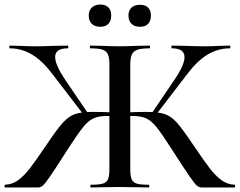

<svg xmlns="http://www.w3.org/2000/svg" viewBox="-25 -826 1056 846"><path d="M375 -12Q411 -12 428 -17Q445 -22 451 -36.5Q457 -51 457 -81V-544Q457 -573 450 -587.5Q443 -602 425.5 -607.5Q408 -613 373 -613Q371 -613 371 -619Q371 -625 373 -625L427 -624Q473 -622 499 -622Q530 -622 578 -624L634 -625Q636 -625 636 -619Q636 -613 634 -613Q599 -613 581 -607Q563 -601 556 -586Q549 -571 549 -542V-81Q549 -51 555 -36.5Q561 -22 577.5 -17Q594 -12 630 -12Q633 -12 633 -6Q633 0 630 0Q595 0 576 -1L499 -2L428 -1Q409 0 375 0Q373 0 373 -6Q373 -12 375 -12ZM-3 -12Q29 -13 55.5 -32.5Q82 -52 106.5 -84Q131 -116 180 -188Q226 -257 252 -285.5Q278 -314 306 -323.5Q334 -333 386 -333Q424 -333 491 -330L489 -312Q480 -313 469.5 -314Q459 -315 448 -315Q410 -315 387 -304.5Q364 -294 341 -265.5Q318 -237 274 -169Q218 -81 195.5 -48.5Q173 -16 163.5 -8Q154 0 142 0H-3Q-5 0 -5 -6Q-5 -12 -3 -12ZM18 -613Q16 -613 16 -619Q16 -625 18 -625L59 -624Q99 -622 135 -622Q166 -622 214 -624L273 -625Q276 -625 276 -619Q276 -613 273 -613Q218 -613 218 -575Q218 -540 262 -475L363 -326L346 -317L205 -501Q161 -559 115.5 -586Q70 -613 18 -613ZM732 -168Q688 -237 665 -265.5Q642 -294 619 -304.5Q596 -315 557 -315Q547 -315 537 -314Q527 -313 518 -312L517 -330Q582 -333 620 -333Q672 -333 700.5 -323.5Q729 -314 754.5 -285.5Q780 -257 826 -188Q875 -116 899.5 -84Q924 -52 950.5 -32.5Q977 -13 1009 -12Q1011 -12 1011 -6Q1011 0 1009 0H864Q852 0 842.5 -8Q833 -16 809.5 -50Q786 -84 732 -168ZM643 -326 742 -472Q788 -539 788 -574Q788 -613 733 -613Q730 -613 730 -619Q730 -625 733 -625L792 -624Q840 -622 871 -622Q907 -622 947 -624L988 -625Q990 -625 990 -619Q990 -613 988 -613Q936 -613 890.5 -586Q845 -559 801 -501L660 -317ZM366 -758Q366 -780 380 -793Q394 -806 417 -806Q440 -806 452.5 -793.5Q465 -781 465 -758Q465 -734 452.5 -721Q440 -708 417 -708Q393 -708 379.5 -721Q366 -734 366 -758ZM541 -758Q541 -780 554.5 -792.5Q568 -805 592 -805Q615 -805 627.5 -792.5Q640 -780 640 -758Q640 -734 627.5 -721Q615 -708 592 -708Q568 -708 554.5 -721Q541 -734 541 -758Z"/></svg>

Font: Cormorant Infant SemiBold
Style: Regular
Weight: 600
Designer: Christian Thalmann (Catharsis Fonts)
Foundry: Catharsis Fonts
Version: Version 4.000